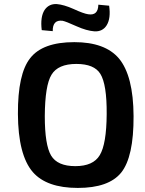

<svg xmlns="http://www.w3.org/2000/svg" viewBox="-20 -910 712 943"><path d="M185 -762Q177 -827 199 -861Q220 -892 259 -890Q294 -887 341 -866Q391 -843 413 -840Q462 -832 463 -887L516 -882Q525 -820 504 -786Q484 -754 444 -756Q405 -759 356 -781Q303 -805 287 -808Q238 -814 239 -757ZM564 -623Q635 -538 636 -340Q637 -139 575 -62Q514 13 362 13Q209 13 141 -65Q69 -149 68 -350Q67 -547 128 -624Q189 -703 345 -703Q496 -703 564 -623ZM233 -543Q201 -491 200 -340Q200 -198 231 -146Q262 -94 350 -94Q438 -94 470 -148Q503 -202 504 -350Q505 -495 473 -547Q443 -596 355 -596Q265 -596 233 -543Z"/></svg>

Font: Taylor Sans Upright Semi Bold
Style: Regular
Weight: 600
Italic angle: -8°
Designer: Natanael Gama
Version: Version 1.001 September 8, 2015